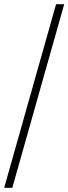

<svg xmlns="http://www.w3.org/2000/svg" viewBox="-20 -780 328 921"><path d="M0 121 249 -760H288L39 121Z"/></svg>

Font: Noto Serif Tibetan ExtraLight
Style: Regular
Weight: 200
Designer: Monotype Design Team
Foundry: Monotype Imaging Inc.
Version: Version 2.103; ttfautohint (v1.8.4.7-5d5b)